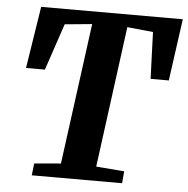

<svg xmlns="http://www.w3.org/2000/svg" viewBox="-53 -795 827 846"><g transform="rotate(5 361.0 -371.5)"><path d="M118.5 0 124.5 -53 242 -63 325.5 -687 205 -675.5 135.5 -469H52L95 -743H721.5L683.5 -469H603L595.5 -675.5L481 -687L398 -63L522.5 -53L518 0Z"/></g></svg>

Font: Merriweather Light 18pt ExtraBold
Style: Italic
Weight: 800
Italic angle: -7.8°
Version: Version 2.101